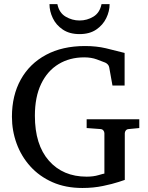

<svg xmlns="http://www.w3.org/2000/svg" viewBox="-20 -915 735 951"><path d="M669.9 -280.8 619.1 -275.9Q608.4 -275.4 603.3 -269Q598.1 -262.7 598.1 -254.9V-23.9Q598.1 -23.9 568.1 -13.9Q538.1 -3.9 490.2 6.1Q442.4 16.1 388.2 16.1Q304.7 16.1 239.7 -12.7Q174.8 -41.5 130.1 -91.1Q85.4 -140.6 62.3 -204.1Q39.1 -267.6 39.1 -336.9Q39.1 -441.9 82.8 -520.8Q126.5 -599.6 207.8 -643.3Q289.1 -687 400.9 -687Q457.5 -687 504.4 -676Q551.3 -665 597.2 -652.8V-491.2H537.1L521 -581.1Q519.5 -589.8 513.7 -595.9Q507.8 -602.1 501 -605Q486.8 -610.8 459.5 -620.8Q432.1 -630.9 397 -630.9Q325.2 -630.9 270 -597.4Q214.8 -564 183.8 -499.5Q152.8 -435.1 152.8 -341.8Q152.8 -197.8 222.4 -118.9Q292 -40 409.2 -40Q442.4 -40 468 -47.6Q493.7 -55.2 497.1 -55.2V-254.9Q497.1 -262.7 491.9 -269Q486.8 -275.4 476.1 -275.9L409.2 -280.8V-324.2H669.9ZM522.9 -894.5Q522.9 -859.4 506.3 -825.2Q489.7 -791 456.8 -768.6Q423.8 -746.1 374 -746.1Q324.2 -746.1 291 -768.6Q257.8 -791 241.5 -825.2Q225.1 -859.4 225.1 -894.5H264.2Q272.9 -851.6 305.2 -832.5Q337.4 -813.5 374 -813.5Q411.1 -813.5 442.6 -832.5Q474.1 -851.6 482.9 -894.5Z"/></svg>

Font: Charis
Style: Regular
Weight: 400
Designer: Walt Agee, Miriam Martin, Annie Olsen, Victor Gaultney, Lorna Priest, Alan Ward, Bob Hallissy, Martin Hosken, Sharon Cor
Foundry: SIL Global
Version: Version 7.000